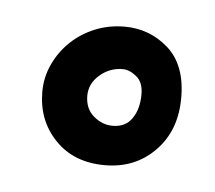

<svg xmlns="http://www.w3.org/2000/svg" viewBox="-28 -719 242 216"><g transform="rotate(5 93.0 -611.5)"><path d="M175.8 -616.2Q175.8 -579.1 153.3 -556.2Q130.9 -533.2 96.7 -533.2Q61.5 -533.2 40.5 -555.2Q19.5 -577.1 19.5 -609.4Q19.5 -626 26.4 -640.6Q33.2 -655.3 44.9 -666.5Q56.6 -677.7 72.3 -684.1Q87.9 -690.4 105.5 -690.4Q133.8 -690.4 154.8 -671.9Q175.8 -653.3 175.8 -616.2ZM130.9 -616.2Q130.9 -629.9 123 -636.2Q115.2 -642.6 107.4 -642.6Q92.8 -642.6 81.5 -632.8Q70.3 -623 70.3 -609.4Q70.3 -594.7 80.1 -586.4Q89.8 -578.1 101.6 -578.1Q116.2 -578.1 123.5 -588.9Q130.9 -599.6 130.9 -616.2Z"/></g></svg>

Font: BKP Parklife Display
Style: Regular
Weight: 400
Designer: Font Diner, Inc.; LA MECHKY PLUS GmbH
Foundry: Font Diner, Inc.; LA MECHKY PLUS GmbH
Version: Version 1.007